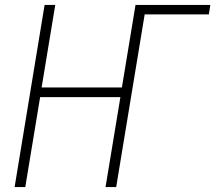

<svg xmlns="http://www.w3.org/2000/svg" viewBox="-20 -755 869 775"><path d="M39 0 160 -735H203L148 -402H472L527 -735H829L823 -697H564L449 0H406L466 -363H142L82 0Z"/></svg>

Font: Iosevka Aile Extralight
Style: Italic
Weight: 200
Italic angle: -9°
Designer: Belleve Invis
Foundry: Belleve Invis
Version: Version 31.1.0; ttfautohint (v1.8.4)